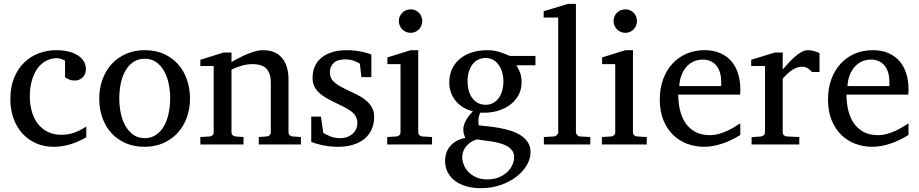

<svg xmlns="http://www.w3.org/2000/svg" viewBox="-20 -757 4814 1006"><path d="M432.1 -37.1Q415 -28.3 396.2 -19.3Q377.4 -10.3 356.2 -3.4Q335 3.4 311.8 7.8Q288.6 12.2 263.2 12.2Q210.4 12.2 168.2 -6.6Q126 -25.4 96.2 -58.8Q66.4 -92.3 50.3 -138.2Q34.2 -184.1 34.2 -237.8Q34.2 -300.8 53.7 -348.6Q73.2 -396.5 106.4 -429Q139.6 -461.4 183.3 -477.8Q227.1 -494.1 274.9 -494.1Q307.6 -494.1 336.2 -487.5Q364.7 -481 385.5 -468.3Q406.2 -455.6 418.2 -437Q430.2 -418.5 430.2 -394Q430.2 -379.4 425 -368.4Q419.9 -357.4 411.6 -349.9Q403.3 -342.3 392.8 -338.6Q382.3 -335 371.1 -335Q354.5 -335 342.3 -340.6Q330.1 -346.2 320.8 -352.1V-439Q310.5 -444.8 299.6 -448.5Q288.6 -452.1 278.8 -452.1Q245.6 -452.1 219 -437Q192.4 -421.9 174.1 -395Q155.8 -368.2 146 -331.3Q136.2 -294.4 136.2 -251Q136.2 -209.5 146.7 -172.9Q157.2 -136.2 178 -109.1Q198.7 -82 229.7 -66.4Q260.7 -50.8 301.8 -50.8Q336.9 -50.8 368.4 -61.8Q399.9 -72.8 432.1 -94.2Z M871.6 -241.2Q871.6 -282.2 863.5 -319.8Q855.5 -357.4 838.9 -386.2Q822.3 -415 797.4 -432.1Q772.5 -449.2 738.8 -449.2Q704.1 -449.2 678.7 -432.1Q653.3 -415 637 -386.2Q620.6 -357.4 612.8 -319.8Q605 -282.2 605 -241.2Q605 -200.7 613 -163.1Q621.1 -125.5 637.7 -96.7Q654.3 -67.9 679.2 -50.5Q704.1 -33.2 737.8 -33.2Q772 -33.2 797.4 -50.3Q822.8 -67.4 839.1 -96.2Q855.5 -125 863.5 -162.6Q871.6 -200.2 871.6 -241.2ZM975.6 -240.2Q975.6 -187 958.7 -140.9Q941.9 -94.7 910.9 -60.8Q879.9 -26.9 835.7 -7.3Q791.5 12.2 736.8 12.2Q682.1 12.2 638.2 -7.1Q594.2 -26.4 563.5 -60.1Q532.7 -93.8 516.4 -139.9Q500 -186 500 -240.2Q500 -293.5 516.6 -339.8Q533.2 -386.2 564.5 -420.7Q595.7 -455.1 639.9 -474.6Q684.1 -494.1 739.7 -494.1Q795.4 -494.1 839.4 -474.1Q883.3 -454.1 913.6 -419.7Q943.8 -385.3 959.7 -339.1Q975.6 -293 975.6 -240.2Z M1335.9 0V-39.1L1377.9 -42Q1386.7 -43 1392.8 -48.8Q1398.9 -54.7 1398.9 -64V-324.2Q1398.9 -371.6 1377 -396.2Q1355 -420.9 1302.7 -420.9Q1273.9 -420.9 1246.1 -412.8Q1218.3 -404.8 1192.9 -392.1V-64Q1192.9 -54.7 1198.7 -48.8Q1204.6 -43 1213.9 -42L1255.9 -39.1V0H1029.8V-39.1L1078.6 -42Q1087.9 -43 1093.8 -48.8Q1099.6 -54.7 1099.6 -64V-411.1H1029.8V-443.8L1151.9 -481.9H1192.9V-432.1Q1213.9 -443.8 1235.6 -455.1Q1257.3 -466.3 1278.8 -475.1Q1300.3 -483.9 1320.3 -489Q1340.3 -494.1 1357.9 -494.1Q1423.3 -494.1 1457.5 -453.6Q1491.7 -413.1 1491.7 -339.8V-64Q1491.7 -54.7 1497.8 -48.8Q1503.9 -43 1512.7 -42L1556.6 -39.1V0Z M1940.4 -145Q1940.4 -108.4 1927.2 -79.1Q1914.1 -49.8 1889.6 -29.5Q1865.2 -9.3 1829.6 1.5Q1793.9 12.2 1749.5 12.2Q1726.6 12.2 1704.8 9.5Q1683.1 6.8 1664.8 2.7Q1646.5 -1.5 1632.3 -5.9Q1618.2 -10.3 1610.8 -13.2V-146H1661.6L1673.8 -61Q1689 -51.3 1711.2 -42.2Q1733.4 -33.2 1762.7 -33.2Q1784.2 -33.2 1800.8 -39.8Q1817.4 -46.4 1828.9 -57.1Q1840.3 -67.9 1846.4 -81.8Q1852.5 -95.7 1852.5 -110.8Q1852.5 -131.8 1844.2 -146.7Q1835.9 -161.6 1820.3 -173.6Q1804.7 -185.5 1782 -196.8Q1759.3 -208 1730.5 -222.2Q1703.1 -235.4 1682.1 -248.3Q1661.1 -261.2 1646.7 -276.1Q1632.3 -291 1625 -308.8Q1617.7 -326.7 1617.7 -349.1Q1617.7 -382.3 1629.6 -409.2Q1641.6 -436 1664.6 -454.8Q1687.5 -473.6 1720.9 -483.9Q1754.4 -494.1 1797.9 -494.1Q1819.8 -494.1 1839.8 -491.7Q1859.9 -489.3 1876.5 -485.8Q1893.1 -482.4 1905.8 -478.5Q1918.5 -474.6 1925.8 -471.2V-353H1873.5L1865.7 -422.9Q1855 -431.2 1834 -438.5Q1813 -445.8 1789.6 -445.8Q1748 -445.8 1728.3 -427Q1708.5 -408.2 1708.5 -378.9Q1708.5 -361.8 1714.1 -349.1Q1719.7 -336.4 1732.7 -325.2Q1745.6 -314 1766.8 -302.2Q1788.1 -290.5 1819.8 -275.9Q1846.2 -264.2 1868.2 -251.5Q1890.1 -238.8 1906.2 -223.1Q1922.4 -207.5 1931.4 -188.5Q1940.4 -169.4 1940.4 -145Z M2008.8 0V-39.1L2057.6 -42Q2066.9 -43 2072.8 -48.8Q2078.6 -54.7 2078.6 -64V-420.9H2009.8V-456.1L2131.8 -494.1H2171.4V-64Q2171.4 -54.7 2177.5 -48.8Q2183.6 -43 2192.4 -42L2243.7 -39.1V0ZM2192.4 -647Q2192.4 -634.3 2187.7 -622.8Q2183.1 -611.3 2174.8 -603Q2166.5 -594.7 2155.5 -589.8Q2144.5 -585 2131.8 -585Q2119.1 -585 2107.7 -589.8Q2096.2 -594.7 2087.9 -603Q2079.6 -611.3 2074.7 -622.8Q2069.8 -634.3 2069.8 -647Q2069.8 -659.7 2074.7 -670.9Q2079.6 -682.1 2087.9 -690.4Q2096.2 -698.7 2107.7 -703.4Q2119.1 -708 2131.8 -708Q2144.5 -708 2155.5 -703.4Q2166.5 -698.7 2174.8 -690.4Q2183.1 -682.1 2187.7 -670.9Q2192.4 -659.7 2192.4 -647Z M2673.8 66.9Q2673.8 46.4 2663.6 32Q2653.3 17.6 2636.5 8.3Q2619.6 -1 2598.4 -6.6Q2577.1 -12.2 2555.4 -15.9Q2533.7 -19.5 2513.2 -21.7Q2492.7 -23.9 2478 -26.9Q2456.1 -19 2441.4 -8.1Q2426.8 2.9 2418 15.6Q2409.2 28.3 2405.5 41.5Q2401.9 54.7 2401.9 66.9Q2401.9 85 2409.7 105.5Q2417.5 126 2433.6 143.1Q2449.7 160.2 2474.4 171.6Q2499 183.1 2532.7 183.1Q2568.4 183.1 2595 171.6Q2621.6 160.2 2639.2 143.1Q2656.7 126 2665.3 105.5Q2673.8 85 2673.8 66.9ZM2617.7 -331.1Q2617.7 -354.5 2611.6 -376.7Q2605.5 -398.9 2593.8 -415.8Q2582 -432.6 2564.7 -442.9Q2547.4 -453.1 2524.9 -453.1Q2503.9 -453.1 2486.3 -444.8Q2468.8 -436.5 2456.3 -420.7Q2443.8 -404.8 2436.8 -381.8Q2429.7 -358.9 2429.7 -330.1Q2429.7 -305.2 2435.8 -283Q2441.9 -260.7 2453.9 -244.1Q2465.8 -227.5 2483.6 -217.8Q2501.5 -208 2524.9 -208Q2547.4 -208 2564.7 -217.8Q2582 -227.5 2593.8 -244.1Q2605.5 -260.7 2611.6 -283.2Q2617.7 -305.7 2617.7 -331.1ZM2686 -415Q2697.3 -397 2705.1 -375.7Q2712.9 -354.5 2712.9 -325.2Q2712.9 -285.6 2694.8 -254.9Q2676.8 -224.1 2646.7 -203.6Q2616.7 -183.1 2577.9 -173.6Q2539.1 -164.1 2497.1 -167Q2491.2 -157.2 2489 -146Q2486.8 -134.8 2486.6 -125Q2486.3 -115.2 2487.3 -108.2Q2488.3 -101.1 2488.8 -100.1Q2511.2 -97.7 2540 -94.7Q2568.8 -91.8 2598.9 -86.2Q2628.9 -80.6 2658 -71.3Q2687 -62 2709.5 -47.1Q2731.9 -32.2 2745.8 -11Q2759.8 10.3 2759.8 40Q2759.8 75.7 2739.5 109.6Q2719.2 143.6 2684.1 170.2Q2648.9 196.8 2601.6 212.9Q2554.2 229 2500 229Q2455.1 229 2420.2 218.3Q2385.3 207.5 2361.3 188.5Q2337.4 169.4 2324.7 143.3Q2312 117.2 2312 86.9Q2312 64.9 2318.4 45.2Q2324.7 25.4 2337.9 9.5Q2351.1 -6.3 2370.8 -17.8Q2390.6 -29.3 2418 -34.2Q2415 -42 2413.1 -47.1Q2411.1 -52.2 2409.9 -56.9Q2408.7 -61.5 2408.2 -66.7Q2407.7 -71.8 2407.7 -80.1Q2407.7 -99.6 2419.7 -123.3Q2431.6 -147 2458 -173.8Q2433.1 -179.7 2410.6 -192.4Q2388.2 -205.1 2371.1 -224.4Q2354 -243.7 2344 -268.8Q2334 -293.9 2334 -324.2Q2334 -363.8 2348.6 -395.3Q2363.3 -426.8 2389.6 -448.7Q2416 -470.7 2452.9 -482.4Q2489.7 -494.1 2534.7 -494.1Q2552.2 -494.1 2569.1 -491.2Q2585.9 -488.3 2600.8 -483.6Q2615.7 -479 2628.4 -473.6Q2641.1 -468.3 2650.9 -463.9H2785.6V-415Z M2829.6 0V-39.1L2882.8 -42Q2889.6 -42 2897.2 -49.1Q2904.8 -56.2 2904.8 -63V-665H2828.6V-698.2L2956.5 -736.8H2997.6V-63Q2997.6 -56.2 3004.6 -49.1Q3011.7 -42 3018.6 -42L3072.8 -39.1V0Z M3133.8 0V-39.1L3182.6 -42Q3191.9 -43 3197.8 -48.8Q3203.6 -54.7 3203.6 -64V-420.9H3134.8V-456.1L3256.8 -494.1H3296.4V-64Q3296.4 -54.7 3302.5 -48.8Q3308.6 -43 3317.4 -42L3368.7 -39.1V0ZM3317.4 -647Q3317.4 -634.3 3312.7 -622.8Q3308.1 -611.3 3299.8 -603Q3291.5 -594.7 3280.5 -589.8Q3269.5 -585 3256.8 -585Q3244.1 -585 3232.7 -589.8Q3221.2 -594.7 3212.9 -603Q3204.6 -611.3 3199.7 -622.8Q3194.8 -634.3 3194.8 -647Q3194.8 -659.7 3199.7 -670.9Q3204.6 -682.1 3212.9 -690.4Q3221.2 -698.7 3232.7 -703.4Q3244.1 -708 3256.8 -708Q3269.5 -708 3280.5 -703.4Q3291.5 -698.7 3299.8 -690.4Q3308.1 -682.1 3312.7 -670.9Q3317.4 -659.7 3317.4 -647Z M3858.9 -49.8Q3837.9 -36.6 3815.2 -25.4Q3792.5 -14.2 3768.3 -5.9Q3744.1 2.4 3719.2 7.3Q3694.3 12.2 3668.9 12.2Q3623.5 12.2 3581.5 -3.2Q3539.6 -18.6 3507.6 -49.3Q3475.6 -80.1 3456.3 -126.7Q3437 -173.3 3437 -235.8Q3437 -294.4 3454.6 -342Q3472.2 -389.6 3503.4 -423.6Q3534.7 -457.5 3577.6 -475.8Q3620.6 -494.1 3671.9 -494.1Q3718.3 -494.1 3753.4 -478.8Q3788.6 -463.4 3812 -436.3Q3835.4 -409.2 3847.2 -371.3Q3858.9 -333.5 3858.9 -289.1V-275.9Q3858.9 -268.1 3857.9 -261.2H3533.7Q3533.7 -223.1 3541.7 -185.1Q3549.8 -147 3568.8 -116.7Q3587.9 -86.4 3620.1 -67.6Q3652.3 -48.8 3700.7 -48.8Q3722.2 -48.8 3743.2 -54.4Q3764.2 -60.1 3784.4 -68.8Q3804.7 -77.6 3823.2 -88.6Q3841.8 -99.6 3858.9 -110.8ZM3758.8 -328.1Q3758.8 -353 3752.9 -374.3Q3747.1 -395.5 3735.1 -411.1Q3723.1 -426.8 3704.8 -435.8Q3686.5 -444.8 3661.6 -444.8Q3636.7 -444.8 3615.2 -435.3Q3593.8 -425.8 3577.4 -407.7Q3561 -389.6 3551 -364Q3541 -338.4 3539.1 -306.2H3758.8Z M4234.9 -379.9Q4225.1 -391.1 4212.4 -399.2Q4199.7 -407.2 4181.2 -407.2Q4156.7 -407.2 4131.8 -390.9Q4106.9 -374.5 4081.1 -345.2V-64Q4081.1 -54.7 4086.9 -48.8Q4092.8 -43 4102.1 -42L4168 -39.1V0H3918V-38.1L3967.3 -42Q3976.1 -43 3982.2 -48.8Q3988.3 -54.7 3988.3 -64V-411.1H3916V-443.8L4040 -481.9H4081.1V-393.1Q4091.8 -404.8 4107.2 -422.1Q4122.6 -439.5 4140.1 -455.6Q4157.7 -471.7 4176.5 -482.9Q4195.3 -494.1 4212.9 -494.1Q4220.7 -494.1 4229.5 -492.7Q4238.3 -491.2 4246.6 -489Q4254.9 -486.8 4262 -484.1Q4269 -481.4 4273.9 -479V-379.9Z M4740.2 -49.8Q4719.2 -36.6 4696.5 -25.4Q4673.8 -14.2 4649.7 -5.9Q4625.5 2.4 4600.6 7.3Q4575.7 12.2 4550.3 12.2Q4504.9 12.2 4462.9 -3.2Q4420.9 -18.6 4388.9 -49.3Q4356.9 -80.1 4337.6 -126.7Q4318.4 -173.3 4318.4 -235.8Q4318.4 -294.4 4335.9 -342Q4353.5 -389.6 4384.8 -423.6Q4416 -457.5 4459 -475.8Q4502 -494.1 4553.2 -494.1Q4599.6 -494.1 4634.8 -478.8Q4669.9 -463.4 4693.4 -436.3Q4716.8 -409.2 4728.5 -371.3Q4740.2 -333.5 4740.2 -289.1V-275.9Q4740.2 -268.1 4739.3 -261.2H4415Q4415 -223.1 4423.1 -185.1Q4431.2 -147 4450.2 -116.7Q4469.2 -86.4 4501.5 -67.6Q4533.7 -48.8 4582 -48.8Q4603.5 -48.8 4624.5 -54.4Q4645.5 -60.1 4665.8 -68.8Q4686 -77.6 4704.6 -88.6Q4723.1 -99.6 4740.2 -110.8ZM4640.1 -328.1Q4640.1 -353 4634.3 -374.3Q4628.4 -395.5 4616.5 -411.1Q4604.5 -426.8 4586.2 -435.8Q4567.9 -444.8 4543 -444.8Q4518.1 -444.8 4496.6 -435.3Q4475.1 -425.8 4458.7 -407.7Q4442.4 -389.6 4432.4 -364Q4422.4 -338.4 4420.4 -306.2H4640.1Z"/></svg>

Font: Charis SIL Cyr
Style: Regular
Weight: 400
Foundry: SIL International
Version: Version 5.000